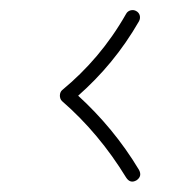

<svg xmlns="http://www.w3.org/2000/svg" viewBox="-20 -496 360 379"><path d="M249.5 -140.1C257.3 -145.5 258.8 -152.3 254.4 -160.6C220.7 -216.8 179.7 -265.6 134.3 -307.1C180.7 -348.1 220.7 -395.5 254.4 -454.1C258.3 -461.4 256.3 -470.2 249 -474.1C242.7 -478 232.9 -476.1 229 -468.8C194.3 -407.7 151.9 -358.9 103 -318.4C97.2 -314 96.2 -302.2 102.5 -296.4C151.4 -253.9 193.4 -203.6 229 -145.5C234.4 -137.2 241.2 -135.3 249.5 -140.1Z"/></svg>

Font: Mikhak ExtraLight
Style: Regular
Weight: 200
Designer: Amin Abedi
Version: Version 3.2